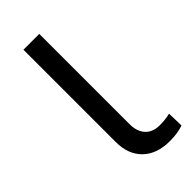

<svg xmlns="http://www.w3.org/2000/svg" viewBox="-228 -756 815 815"><g transform="rotate(-45 179.5 -348.0)"><path d="M266 9Q189 9 145 -33.5Q101 -76 101 -151V-705H196V-162Q196 -133 206.5 -112Q217 -91 236.5 -80Q256 -69 283 -69Q298 -69 314 -70.5Q330 -72 346 -76L348 -3Q329 3 310 6Q291 9 266 9Z"/></g></svg>

Font: Nunito Sans 7pt SemiExpanded
Style: Regular
Weight: 400
Width: 6
Designer: Vernon Adams
Foundry: Vernon Adams
Version: Version 3.101;gftools[0.9.27]